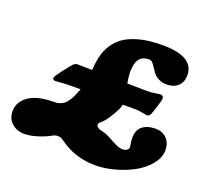

<svg xmlns="http://www.w3.org/2000/svg" viewBox="-131 -891 1191 1104"><g transform="rotate(20 464.0 -339.0)"><path d="M157.7 -338.9Q157.7 -347.2 189.7 -389.2Q221.7 -431.2 236.8 -447.3Q247.6 -459 261.2 -459Q281.2 -459 351.1 -457.5Q355 -505.9 362.3 -538.1Q372.6 -583 395.3 -616.9Q418 -650.9 447.8 -672.1Q477.5 -693.4 517.3 -706.5Q557.1 -719.7 597.4 -724.9Q637.7 -730 685.5 -730Q876.5 -730 876.5 -615.7Q876.5 -572.8 850.6 -549.1Q824.7 -525.4 782.2 -525.4Q754.4 -525.4 733.4 -535.9Q712.4 -546.4 700.7 -561.3Q689 -576.2 679.9 -590.8Q670.9 -605.5 661.4 -616Q651.9 -626.5 640.6 -626.5Q608.9 -626.5 592.3 -613.8Q565.9 -593.3 561.5 -543Q558.1 -507.3 568.4 -453.6Q593.3 -453.1 623.8 -452.6Q654.3 -452.1 669.9 -451.9Q685.5 -451.7 689.5 -451.7Q714.8 -451.7 738 -455.6Q761.2 -459.5 772.5 -459.5Q779.3 -459.5 783.9 -454.1Q788.6 -448.7 788.6 -441.4Q788.6 -432.1 775.4 -388.7Q762.2 -345.2 755.9 -333.5Q749 -320.3 734.9 -320.3Q730 -320.3 706.5 -325.2Q683.1 -330.1 665 -330.1H585Q582.5 -314.5 576.7 -302.7Q536.6 -220.2 499.5 -190.9Q490.2 -183.6 488.5 -175.3Q486.8 -167 496.6 -158.4Q506.3 -149.9 528.8 -145.5Q551.8 -140.6 578.4 -126Q605 -111.3 627.9 -99.9Q650.9 -88.4 670.4 -88.4Q687 -88.4 697.5 -96.2Q708 -104 708 -113.8Q708 -118.2 704.8 -136.2Q701.7 -154.3 701.7 -168.5Q701.7 -218.8 731.9 -241.9Q762.2 -265.1 810.5 -265.1Q852.1 -265.1 878.7 -238.8Q905.3 -212.4 905.3 -167Q905.3 -123 872.3 -81.5Q839.4 -40 788.3 -11.5Q737.3 17.1 675 34.4Q612.8 51.8 555.2 51.8Q427.2 51.8 328.1 -23.4Q316.9 -32.2 299.6 -33Q282.2 -33.7 268.6 -25.9Q238.3 -8.3 193.4 6.6Q148.4 21.5 108.4 21.5Q63.5 21.5 33 -6.3Q2.4 -34.2 2.4 -78.1Q2.4 -135.3 52.5 -171.1Q102.5 -207 191.4 -209Q212.4 -209.5 223.4 -210.4Q234.4 -211.4 249.3 -217Q264.2 -222.7 274.4 -233.4Q285.2 -245.1 292.7 -256.3Q300.3 -267.6 303.5 -273.9Q306.6 -280.3 314.2 -298.6Q321.8 -316.9 326.2 -327.1L327.6 -330.1H267.6Q250 -330.1 227.8 -328.9Q205.6 -327.6 189.7 -326.4Q173.8 -325.2 171.9 -325.2Q166.5 -325.2 162.1 -328.9Q157.7 -332.5 157.7 -338.9Z"/></g></svg>

Font: Cooper* Black
Style: Italic
Weight: 900
Italic angle: -7°
Designer: Owen Earl
Foundry: indestructible type*
Version: Version 0.001